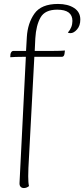

<svg xmlns="http://www.w3.org/2000/svg" viewBox="-20 -760 427 973"><path d="M387 -661Q387 -630 370.5 -611Q354 -592 337 -592Q327 -592 324 -595Q347 -621 347 -654Q347 -711 270 -711Q208 -711 185.5 -671.5Q163 -632 159 -566L156 -502H250Q289 -502 309 -504L307 -488Q305 -472 293 -472H154L124 91Q123 106 123 133Q123 167 127 183Q115 193 101 193Q90 193 84 186Q78 179 79 166L111 -472H92Q58 -472 32 -470L33 -486Q37 -502 48 -502H112L116 -572Q120 -642 154.5 -691Q189 -740 274 -740Q324 -740 355.5 -719.5Q387 -699 387 -661Z"/></svg>

Font: Arima Madurai ExtraLight
Style: Regular
Weight: 275
Designer: Joana Correia and Natanael Gama
Foundry: NDISCOVER
Version: Version 1.020